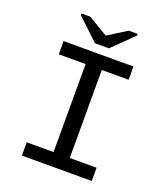

<svg xmlns="http://www.w3.org/2000/svg" viewBox="-150 -935 900 1038"><g transform="rotate(20 300.0 -416.0)"><path d="M98.6 -658.7H500.5V-582.5H346.2V-76.2H500.5V0H98.6V-76.2H252.9V-582.5H98.6ZM342.3 -705.6H262.2L138.2 -822.3V-832H189L302.2 -764.6H303.2L410.2 -832H461.4V-822.3Z"/></g></svg>

Font: Liberation Mono
Style: Regular
Weight: 400
Monospace: yes
Designer: Steve Matteson
Foundry: Ascender Corporation
Version: Version 2.1.5